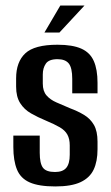

<svg xmlns="http://www.w3.org/2000/svg" viewBox="-20 -664 400 691"><path d="M179 7Q120 7 87 -7.5Q54 -22 41 -54Q28 -86 28 -135V-176H123V-114Q123 -76 134.5 -60.5Q146 -45 178 -45Q206 -45 218.5 -60Q231 -75 231 -107V-141Q231 -164 222.5 -179.5Q214 -195 195 -206Q176 -217 145 -230Q116 -242 91.5 -256Q67 -270 52.5 -293Q38 -316 38 -352V-382Q38 -441 71 -472Q104 -503 187 -503Q241 -503 272.5 -489Q304 -475 317.5 -444.5Q331 -414 331 -366V-328H240V-380Q240 -420 227.5 -435.5Q215 -451 187 -451Q156 -451 145 -435Q134 -419 134 -396V-363Q134 -336 147.5 -320.5Q161 -305 183 -295.5Q205 -286 233 -274Q260 -264 282.5 -250.5Q305 -237 318 -214.5Q331 -192 331 -154V-127Q331 -83 317 -53.5Q303 -24 270 -8.5Q237 7 179 7ZM140 -547 197 -644H284L194 -547Z"/></svg>

Font: Alumni Sans SemiBold
Style: Regular
Weight: 600
Designer: Robert E. Leuschke
Foundry: Robert E. Leuschke
Version: Version 1.018